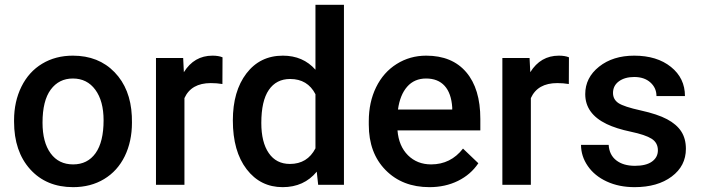

<svg xmlns="http://www.w3.org/2000/svg" viewBox="-20 -770 2920 800"><path d="M38.6 -269Q38.6 -346.7 69.3 -408.9Q100.1 -471.2 155.8 -504.6Q211.4 -538.1 283.7 -538.1Q390.6 -538.1 457.3 -469.2Q523.9 -400.4 529.3 -286.6L529.8 -258.8Q529.8 -180.7 499.8 -119.1Q469.7 -57.6 413.8 -23.9Q357.9 9.8 284.7 9.8Q172.9 9.8 105.7 -64.7Q38.6 -139.2 38.6 -263.2ZM157.2 -258.8Q157.2 -177.2 190.9 -131.1Q224.6 -85 284.7 -85Q344.7 -85 378.2 -131.8Q411.6 -178.7 411.6 -269Q411.6 -349.1 377.2 -396Q342.8 -442.9 283.7 -442.9Q225.6 -442.9 191.4 -396.7Q157.2 -350.6 157.2 -258.8Z M906.7 -419.9Q883.3 -423.8 858.4 -423.8Q776.9 -423.8 748.5 -361.3V0H629.9V-528.3H743.2L746.1 -469.2Q789.1 -538.1 865.2 -538.1Q890.6 -538.1 907.2 -531.2Z M950.2 -268.1Q950.2 -390.1 1006.8 -464.1Q1063.5 -538.1 1158.7 -538.1Q1242.7 -538.1 1294.4 -479.5V-750H1413.1V0H1305.7L1299.8 -54.7Q1246.6 9.8 1157.7 9.8Q1064.9 9.8 1007.6 -64.9Q950.2 -139.6 950.2 -268.1ZM1068.8 -257.8Q1068.8 -177.2 1099.9 -132.1Q1130.9 -86.9 1188 -86.9Q1260.7 -86.9 1294.4 -151.9V-377.4Q1261.7 -440.9 1189 -440.9Q1131.3 -440.9 1100.1 -395.3Q1068.8 -349.6 1068.8 -257.8Z M1769.5 9.8Q1656.7 9.8 1586.7 -61.3Q1516.6 -132.3 1516.6 -250.5V-265.1Q1516.6 -344.2 1547.1 -406.5Q1577.6 -468.8 1632.8 -503.4Q1688 -538.1 1755.9 -538.1Q1863.8 -538.1 1922.6 -469.2Q1981.4 -400.4 1981.4 -274.4V-226.6H1636.2Q1641.6 -161.1 1679.9 -123Q1718.3 -85 1776.4 -85Q1857.9 -85 1909.2 -150.9L1973.1 -89.8Q1941.4 -42.5 1888.4 -16.4Q1835.4 9.8 1769.5 9.8ZM1755.4 -442.9Q1706.5 -442.9 1676.5 -408.7Q1646.5 -374.5 1638.2 -313.5H1864.3V-322.3Q1860.4 -381.8 1832.5 -412.4Q1804.7 -442.9 1755.4 -442.9Z M2350.1 -419.9Q2326.7 -423.8 2301.8 -423.8Q2220.2 -423.8 2191.9 -361.3V0H2073.2V-528.3H2186.5L2189.5 -469.2Q2232.4 -538.1 2308.6 -538.1Q2334 -538.1 2350.6 -531.2Z M2721.2 -143.6Q2721.2 -175.3 2695.1 -191.9Q2668.9 -208.5 2608.4 -221.2Q2547.9 -233.9 2507.3 -253.4Q2418.5 -296.4 2418.5 -377.9Q2418.5 -446.3 2476.1 -492.2Q2533.7 -538.1 2622.6 -538.1Q2717.3 -538.1 2775.6 -491.2Q2834 -444.3 2834 -369.6H2715.3Q2715.3 -403.8 2689.9 -426.5Q2664.6 -449.2 2622.6 -449.2Q2583.5 -449.2 2558.8 -431.2Q2534.2 -413.1 2534.2 -382.8Q2534.2 -355.5 2557.1 -340.3Q2580.1 -325.2 2649.9 -309.8Q2719.7 -294.4 2759.5 -273.2Q2799.3 -252 2818.6 -222.2Q2837.9 -192.4 2837.9 -149.9Q2837.9 -78.6 2778.8 -34.4Q2719.7 9.8 2624 9.8Q2559.1 9.8 2508.3 -13.7Q2457.5 -37.1 2429.2 -78.1Q2400.9 -119.1 2400.9 -166.5H2516.1Q2518.6 -124.5 2547.9 -101.8Q2577.1 -79.1 2625.5 -79.1Q2672.4 -79.1 2696.8 -96.9Q2721.2 -114.7 2721.2 -143.6Z"/></svg>

Font: RobotoDraft Medium
Style: Regular
Weight: 500
Version: Version 2.001152; 2014